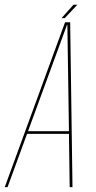

<svg xmlns="http://www.w3.org/2000/svg" viewBox="-48 -768 396 788"><path d="M-28.5 0H-17L63 -218.5H235L238 0H249.5L240 -676.5H219ZM67 -229.5 227 -666H228.5L235 -229.5ZM204.5 -693.5H217.5L269.5 -748.5H253.5Z"/></svg>

Font: Anybody Thin Condensed
Style: Italic
Weight: 100
Width: 3
Italic angle: -10°
Version: Version 1.113;gftools[0.9.25]